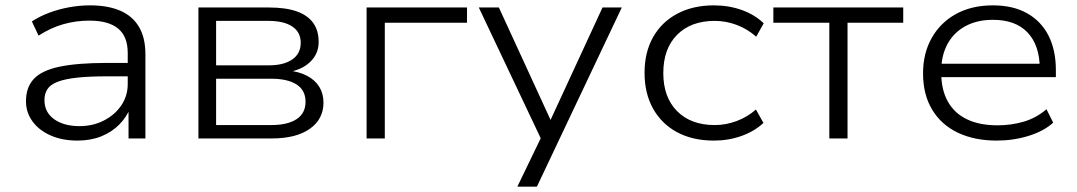

<svg xmlns="http://www.w3.org/2000/svg" viewBox="-20 -517 4022 717"><path d="M269 8Q213 8 169.5 -11Q126 -30 101.5 -63.5Q77 -97 77 -139Q77 -191 106.5 -222.5Q136 -254 202.5 -268Q269 -282 379 -282H471V-232H382Q313 -232 267.5 -227Q222 -222 195 -211.5Q168 -201 157 -184Q146 -167 146 -143Q146 -98 182 -72Q218 -46 277 -46Q327 -46 368 -67Q409 -88 433 -123.5Q457 -159 457 -203V-319Q457 -381 421 -410.5Q385 -440 314 -440Q263 -440 216 -426.5Q169 -413 124 -384L99 -437Q128 -456 164 -469.5Q200 -483 239 -490Q278 -497 316 -497Q382 -497 428 -477.5Q474 -458 498.5 -417.5Q523 -377 523 -314V0H460V-114L467 -115Q453 -80 425.5 -52Q398 -24 358.5 -8Q319 8 269 8Z M721 0V-489H985Q1047 -489 1088 -474.5Q1129 -460 1149.5 -431.5Q1170 -403 1170 -360Q1170 -316 1138 -285.5Q1106 -255 1052 -247L1053 -254Q1096 -250 1126.5 -234Q1157 -218 1172.5 -192.5Q1188 -167 1188 -134Q1188 -72 1137 -36Q1086 0 995 0ZM787 -50H993Q1054 -50 1087.5 -72Q1121 -94 1121 -137Q1121 -180 1087.5 -201.5Q1054 -223 993 -223H787ZM787 -273H983Q1040 -273 1071.5 -295Q1103 -317 1103 -357Q1103 -397 1071.5 -418Q1040 -439 983 -439H787Z M1349 0V-489H1724V-432H1417V0Z M1912 180 2010 -23V22L1768 -489H1843L2043 -54H2029L2230 -489H2302L1985 180Z M2646 8Q2567 8 2509 -23Q2451 -54 2419 -111Q2387 -168 2387 -245Q2387 -322 2419 -378.5Q2451 -435 2509.5 -466Q2568 -497 2646 -497Q2702 -497 2750.5 -479.5Q2799 -462 2832 -430L2804 -380Q2771 -409 2731 -424Q2691 -439 2649 -439Q2560 -439 2508.5 -387Q2457 -335 2457 -244Q2457 -154 2508.5 -102Q2560 -50 2649 -50Q2691 -50 2731 -65Q2771 -80 2803 -108L2831 -58Q2798 -27 2749.5 -9.5Q2701 8 2646 8Z M3077 0V-432H2868V-489H3353V-432H3145V0Z M3702 8Q3619 8 3557 -21.5Q3495 -51 3461 -107.5Q3427 -164 3427 -243Q3427 -318 3459.5 -375.5Q3492 -433 3550.5 -465Q3609 -497 3688 -497Q3763 -497 3815.5 -467.5Q3868 -438 3895.5 -384Q3923 -330 3923 -255V-229H3475V-279H3884L3863 -262Q3862 -349 3817 -396Q3772 -443 3688 -443Q3629 -443 3585.5 -419.5Q3542 -396 3518.5 -353Q3495 -310 3495 -252V-244Q3495 -182 3519.5 -138Q3544 -94 3591 -71.5Q3638 -49 3705 -49Q3756 -49 3802.5 -62.5Q3849 -76 3888 -109L3913 -59Q3878 -27 3821 -9.5Q3764 8 3702 8Z"/></svg>

Font: Nunito Sans 10pt SemiExpanded Light
Style: Regular
Weight: 300
Width: 6
Designer: Vernon Adams
Foundry: Vernon Adams
Version: Version 3.101;gftools[0.9.27]